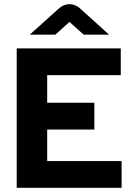

<svg xmlns="http://www.w3.org/2000/svg" viewBox="-20 -900 637 920"><path d="M60.1 0V-668H558.7V-539.9H206.1V-407.6H432.1V-279.4H206.1V-128.1H562.7V0ZM122.7 -734 263.1 -860.2Q273.3 -869.4 286.3 -874.7Q299.3 -880 313.1 -880Q326.9 -880 339.9 -874.7Q352.9 -869.4 362.9 -860.2L502.6 -734H380.9L312.9 -795L245.1 -734Z"/></svg>

Font: Atkinson Hyperlegible Next
Style: Regular
Weight: 400
Designer: Elliott Scott, Megan Eiswerth, Linus Boman, Theodore Petrosky, Letters from Sweden
Foundry: Applied Design Works, Letters from Sweden
Version: Version 2.001